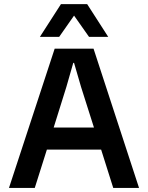

<svg xmlns="http://www.w3.org/2000/svg" viewBox="-20 -918 723 938"><path d="M437 -680.2 659.2 0H533.2L474.1 -187H209L149.9 0H23.9L247.1 -680.2ZM174.8 -737.8 277.8 -897.9H405.8L508.8 -737.8H415L341.8 -841.8L269 -737.8ZM242.2 -294.9H439L376 -493.2L341.8 -610.8H337.9L304.2 -493.2Z"/></svg>

Font: TASA Orbiter Deck SemiBold
Style: Regular
Weight: 600
Designer: Weizhong Zhang
Version: Version 1.000;Glyphs 3.1.2 (3151)